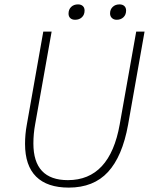

<svg xmlns="http://www.w3.org/2000/svg" viewBox="-20 -844 695 874"><path d="M94 -189Q94 -233 102 -276L177 -700H215L140 -278Q132 -235 132 -191Q132 -24 289 -24Q480 -24 525 -278L600 -700H638L563 -276Q537 -132 471.5 -61Q406 10 293 10Q195 10 144.5 -40Q94 -90 94 -189ZM292 -782Q292 -801 304 -812.5Q316 -824 335 -824Q349 -824 357 -816.5Q365 -809 365 -796Q365 -777 353 -765.5Q341 -754 322 -754Q308 -754 300 -761.5Q292 -769 292 -782ZM481 -783Q481 -801 493 -812.5Q505 -824 524 -824Q538 -824 546 -816.5Q554 -809 554 -796Q554 -777 542 -765.5Q530 -754 511 -754Q498 -754 489.5 -762Q481 -770 481 -783Z"/></svg>

Font: Sarabun Thin
Style: Italic
Weight: 250
Italic angle: -10°
Designer: Suppakit Chalermlarp | Katatrad Co.,Ltd.
Foundry: Cadson Demak Co.,Ltd.
Version: Version 1.000; ttfautohint (v1.6)